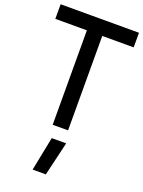

<svg xmlns="http://www.w3.org/2000/svg" viewBox="-185 -775 858 1149"><g transform="rotate(20 243.5 -200.5)"><path d="M-6 -694H493V-601H293L294 0H196L195 -601H-6ZM218 77H310L259 293H175Z"/></g></svg>

Font: Panefresco 600wt
Style: Regular
Weight: 600
Designer: Campivisivi
Foundry: Campivisivi & Chank Co
Version: Version 1.001